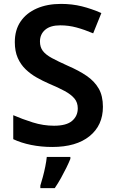

<svg xmlns="http://www.w3.org/2000/svg" viewBox="-20 -744 590 985"><path d="M508 -196Q508 -101 439.5 -45.5Q371 10 248 10Q191 10 139.5 -0.5Q88 -11 48 -30V-153Q94 -133 148 -116Q202 -99 257 -99Q321 -99 350 -124Q379 -149 379 -188Q379 -218 362 -238.5Q345 -259 312 -277Q279 -295 231 -315Q199 -329 168 -346.5Q137 -364 111.5 -388.5Q86 -413 71 -447Q56 -481 56 -528Q56 -590 85.5 -633.5Q115 -677 168.5 -700.5Q222 -724 293 -724Q350 -724 400 -711.5Q450 -699 500 -677L458 -573Q413 -592 372.5 -603Q332 -614 289 -614Q238 -614 211.5 -591Q185 -568 185 -531Q185 -502 200 -482.5Q215 -463 246.5 -446Q278 -429 327 -407Q385 -382 425 -354.5Q465 -327 486.5 -289.5Q508 -252 508 -196ZM341 71Q333 91 320.5 116.5Q308 142 293 169Q278 196 261 221H187V208Q193 189 200 163Q207 137 212.5 109.5Q218 82 220 61H341Z"/></svg>

Font: Noto Sans NKo Unjoined SemiBold
Style: Regular
Weight: 600
Designer: Monotype Design Team
Foundry: Monotype Imaging Inc.
Version: Version 2.004